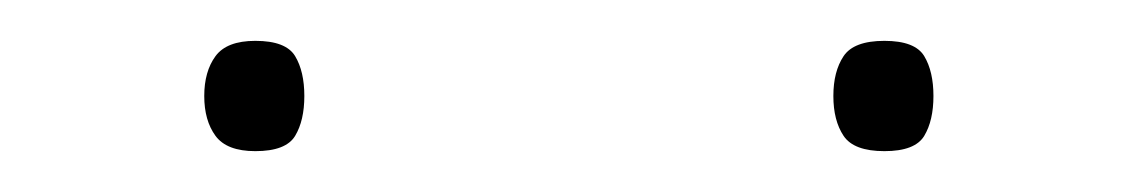

<svg xmlns="http://www.w3.org/2000/svg" viewBox="-20 -740 558 94"><path d="M413 -666Q398 -666 393 -673.5Q388 -681 388 -693Q388 -705 393 -712.5Q398 -720 413 -720Q428 -720 432.5 -712.5Q437 -705 437 -693Q437 -681 432.5 -673.5Q428 -666 413 -666ZM105 -666Q91 -666 85.5 -673.5Q80 -681 80 -693Q80 -705 85.5 -712.5Q91 -720 105 -720Q120 -720 124.5 -712.5Q129 -705 129 -693Q129 -681 124.5 -673.5Q120 -666 105 -666Z"/></svg>

Font: Georama ExtraExtended ExtraLight
Style: Regular
Weight: 200
Width: 8
Designer: Jean-Baptiste Levee
Foundry: Production Type
Version: Version 1.000